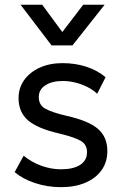

<svg xmlns="http://www.w3.org/2000/svg" viewBox="-20 -777 525 812"><path d="M238 14.5Q180 14.5 128.2 -2.8Q76.5 -20 42 -49L80 -118.5Q112.5 -91.5 154.2 -76.2Q196 -61 238 -61Q290 -61 319 -79.8Q348 -98.5 348 -133Q348 -165 323 -180.5Q298 -196 230 -212.5Q140 -233 99.2 -267.5Q58.5 -302 58.5 -362.5Q58.5 -405.5 82.5 -438.8Q106.5 -472 148.2 -491Q190 -510 244.5 -510Q298.5 -510 345.2 -494.8Q392 -479.5 426.5 -450.5L391 -380.5Q373.5 -397 349.8 -409Q326 -421 299 -427.8Q272 -434.5 245 -434.5Q200.5 -434.5 172.2 -416.5Q144 -398.5 144 -366.5Q144 -333 171.2 -317.5Q198.5 -302 262 -287Q354 -266.5 394 -232.2Q434 -198 434 -138Q434 -91.5 409.5 -57.2Q385 -23 341 -4.2Q297 14.5 238 14.5ZM198 -585 67 -757H158.5L243.5 -641.5L332 -757H422.5L286.5 -585Z"/></svg>

Font: Geologica Cursive Light
Style: Regular
Weight: 300
Designer: Sindre Bremnes, Frode Helland
Foundry: Monokrom Skriftforlag AS
Version: Version 1.010;gftools[0.9.28]